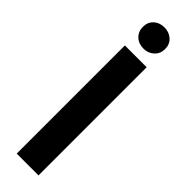

<svg xmlns="http://www.w3.org/2000/svg" viewBox="-298 -870 866 866"><g transform="rotate(45 135.5 -437.0)"><path d="M66 0V-690H205V0ZM135 -739Q104 -739 84 -758Q64 -777 64 -807Q64 -837 84 -855.5Q104 -874 135 -874Q165 -874 185.5 -855.5Q206 -837 206 -807Q206 -777 185.5 -758Q165 -739 135 -739Z"/></g></svg>

Font: Radio Canada Big SemiBold
Style: Regular
Weight: 600
Designer: Étienne Aubert Bonn
Foundry: Coppers and Brasses
Version: Version 1.001